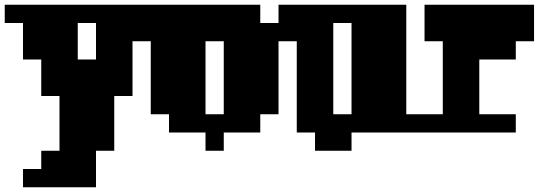

<svg xmlns="http://www.w3.org/2000/svg" viewBox="-97 -559 2273 810"><path d="M77 -154V-308H0V-462H-77V-539H616V-462H539V-385H462V-154H385V77H308V231H0V154H77V77H154V-154ZM308 -308V-462H231V-308Z M847 -77V-385H770V-77ZM539 -77V-462H616V-539H1001V-462H1078V-77H1001V0H847V77H770V0H616V-77Z M1155 0V-385H1078V-539H1617V-77H1694V0H1386V77H1232V0ZM1386 -77V-462H1309V-77Z M1694 0V-77H1771V-385H1694V-539H2156V-385H2079V-308H1925V-77H2079V0Z"/></svg>

Font: Coral Pixels
Style: Regular
Weight: 400
Designer: Tanukizamurai
Foundry: TanukiFont
Version: Version 1.000; ttfautohint (v1.8.4.7-5d5b)